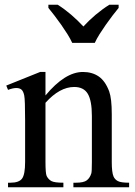

<svg xmlns="http://www.w3.org/2000/svg" viewBox="-20 -786 566 806"><path d="M170.9 -385.3Q252.9 -483.9 328.1 -483.9Q366.7 -483.9 394.3 -465.1Q421.9 -446.3 438.5 -401.9Q449.2 -371.6 449.2 -307.1V-106Q449.2 -62.5 456.5 -45.4Q461.9 -32.7 474.6 -25.9Q487.3 -19 522 -19V0H288.1V-19H298.8Q331.5 -19 344.5 -29.1Q357.4 -39.1 363.3 -58.1Q365.7 -64.9 365.7 -106V-298.8Q365.7 -363.3 348.6 -392.1Q331.5 -420.9 291.5 -420.9Q230.5 -420.9 170.9 -354.5V-106Q170.9 -59.1 175.8 -47.4Q183.1 -32.7 195.8 -25.9Q208.5 -19 246.1 -19V0H13.7V-19H23.9Q60.1 -19 72.8 -36.6Q85.4 -54.2 85.4 -106V-281.2Q85.4 -366.7 81.8 -384.8Q78.1 -402.8 70.3 -409.7Q62.5 -416.5 48.3 -416.5Q34.2 -416.5 13.7 -408.7L6.3 -426.8L148.4 -483.9H170.9ZM183.1 -766.1H222.2Q236.3 -757.3 250.7 -746.6Q265.1 -735.8 279.1 -723.9Q293 -711.9 305.9 -699.5Q318.8 -687 330.1 -674.8Q341.3 -687 354.2 -699.5Q367.2 -711.9 381.3 -723.9Q395.5 -735.8 410.2 -746.6Q424.8 -757.3 439 -766.1H478V-752.9Q466.3 -738.8 452.1 -720.2Q438 -701.7 424.1 -681.9Q410.2 -662.1 397.9 -642.6Q385.7 -623 377.9 -606H283.2Q275.4 -623 263.2 -642.6Q251 -662.1 237.1 -681.9Q223.1 -701.7 209 -720.2Q194.8 -738.8 183.1 -752.9Z"/></svg>

Font: KhunPaOh
Style: Regular
Weight: 400
Designer: Khon Soe Zaw Thu
Version: Version 1.00 July 11, 2016, initial release